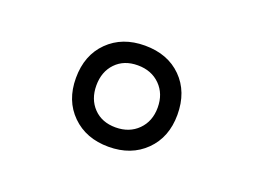

<svg xmlns="http://www.w3.org/2000/svg" viewBox="-58 -812 676 512"><g transform="rotate(20 280.0 -555.5)"><path d="M136 -555Q136 -620 176 -659.5Q216 -699 280 -699Q345 -699 384.5 -659.5Q424 -620 424 -555Q424 -491 384 -451.5Q344 -412 280 -412Q216 -412 176 -451.5Q136 -491 136 -555ZM368 -555Q368 -594 343.5 -618.5Q319 -643 280 -643Q241 -643 217.5 -618.5Q194 -594 194 -555Q194 -516 217.5 -491.5Q241 -467 280 -467Q319 -467 343.5 -491.5Q368 -516 368 -555Z"/></g></svg>

Font: Cairo SemiBold
Style: Regular
Weight: 600
Designer: Mohamed Gaber, the designers of Titillium
Foundry: Kief Type Foundry
Version: Version 2.009; ttfautohint (v1.5.33-1714) -l 8 -r 50 -G 200 